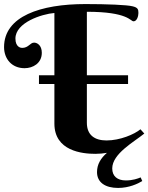

<svg xmlns="http://www.w3.org/2000/svg" viewBox="-20 -750 731 946"><path d="M0 -518C0 -460 38 -414 101 -414C142 -414 186 -438 186 -490C186 -527 163 -540 148 -540C128 -540 121 -514 89 -514C82 -514 56 -518 56 -560C56 -639 186 -681 248 -686V-379H172V-336H248V-141C248 -6 385 8 450 8C470 8 489 6 507 3C477 29 458 59 458 98C458 149 499 176 562 176C616 176 660 155 681 142L673 124C659 130 634 139 600 139C558 139 533 118 533 80C533 7 641 -51 691 -92L672 -113C642 -88 571 -58 505 -58C447 -58 408 -84 408 -145V-336H611V-379H408V-692C612 -692 622 -645 638 -645C655 -645 662 -671 662 -686C662 -704 659 -713 633 -719C606 -726 507 -730 401 -730C180 -730 0 -670 0 -518Z"/></svg>

Font: Berkshire Swash
Style: Regular
Weight: 700
Designer: Astigmatic (AOETI)
Foundry: Astigmatic (AOETI)
Version: Version 1.000